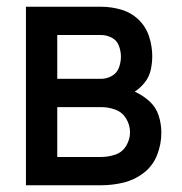

<svg xmlns="http://www.w3.org/2000/svg" viewBox="-20 -550 540 570"><path d="M57 0H280Q314 0 347 -8Q380 -16 407 -37Q434 -58 446.5 -90Q459 -122 459 -156Q459 -182 451 -207Q443 -232 423.5 -249.5Q404 -267 380 -278Q397 -289 410 -305.5Q423 -322 427.5 -342.5Q432 -363 432 -383Q432 -413 422.5 -442Q413 -471 391 -492Q369 -513 339.5 -521.5Q310 -530 280 -530H57ZM280 -316H150V-446H280Q297 -446 312 -438Q327 -430 333 -414Q339 -398 339 -382Q339 -365 333 -349Q327 -333 312 -324.5Q297 -316 280 -316ZM150 -84V-232H280Q302 -232 322.5 -224.5Q343 -217 354.5 -198Q366 -179 366 -157Q366 -136 354.5 -117Q343 -98 322.5 -91Q302 -84 280 -84Z"/></svg>

Font: Iosevka SS08 Medium
Style: Regular
Weight: 500
Monospace: yes
Designer: Belleve Invis
Foundry: Belleve Invis
Version: Version 3.4.3; ttfautohint (v1.8.3)